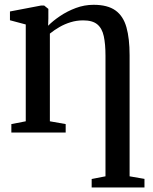

<svg xmlns="http://www.w3.org/2000/svg" viewBox="-20 -566 654 820"><path d="M371.5 234.5V198.5L430.5 187V-328.5Q430.5 -378 423.2 -411.5Q416 -445 395.5 -462Q375 -479 335.5 -479Q307.5 -479 282 -471.2Q256.5 -463.5 234 -450.5Q211.5 -437.5 193 -422.5V-48L260.5 -36V0H28.5V-36L90 -48V-461.5L22.5 -479.5V-517L156 -542.5H168.5L186.5 -528V-487L185.5 -456Q205.5 -476.5 236.2 -497.2Q267 -518 303.8 -531.8Q340.5 -545.5 379.5 -545.5Q439.5 -545.5 473 -521.5Q506.5 -497.5 520 -449.5Q533.5 -401.5 533.5 -330V187L597 198V234.5Z"/></svg>

Font: Merriweather 72pt
Style: Regular
Weight: 400
Version: Version 2.100